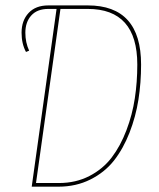

<svg xmlns="http://www.w3.org/2000/svg" viewBox="-20 -701 596 721"><path d="M309.6 -680.7Q509.8 -680.7 509.8 -458.5Q509.8 -390.1 499.8 -326.4Q489.7 -262.7 466.3 -202.6Q442.9 -142.6 408 -98.1Q373 -53.7 319.3 -26.9Q265.6 0 199.2 0H99.1L192.4 -667.5H161.6Q119.6 -667.5 97.4 -642.8Q75.2 -618.2 75.2 -578.1Q75.2 -541.5 89.4 -510.7L77.6 -505.9Q61 -536.6 61 -578.1Q61 -624 87.4 -652.3Q113.8 -680.7 161.6 -680.7ZM201.2 -13.7Q264.6 -13.7 315.7 -40Q366.7 -66.4 399.7 -109.9Q432.6 -153.3 454.8 -211.9Q477.1 -270.5 486.3 -331.8Q495.6 -393.1 495.6 -458.5Q495.6 -667.5 309.6 -667.5H207L115.2 -13.7Z"/></svg>

Font: Fira Sans Compressed Hair
Style: Italic
Weight: 100
Width: 3
Italic angle: -8°
Designer: Carrois Corporate & Edenspiekermann AG
Foundry: Carrois Corporate GbR & Edenspiekermann AG
Version: Version 4.203;PS 004.203;hotconv 1.0.88;makeotf.lib2.5.64775